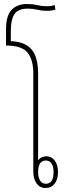

<svg xmlns="http://www.w3.org/2000/svg" viewBox="-20 -932 321 957"><path d="M253 -907 256 -884Q237 -878 214 -878Q190 -878 166 -883.5Q142 -889 119 -889Q71 -889 52.5 -862.5Q34 -836 34 -779V-727Q105 -724 137.5 -685.5Q170 -647 170 -563V-133Q185 -153 211 -153Q237 -153 253 -131.5Q269 -110 269 -74Q269 -38 252.5 -16.5Q236 5 207 5Q179 5 162.5 -17.5Q146 -40 146 -77V-566Q146 -634 117.5 -669.5Q89 -705 10 -705V-786Q10 -854 38 -883Q66 -912 114 -912Q142 -912 165 -906.5Q188 -901 212 -901Q223 -901 232.5 -902Q242 -903 253 -907ZM209 -132Q170 -132 170 -74Q170 -46 180.5 -31Q191 -16 208 -16Q247 -16 247 -74Q247 -103 236.5 -117.5Q226 -132 209 -132Z"/></svg>

Font: Noto Sans Thai Looped ExtraCondensed Thin
Style: Regular
Weight: 100
Width: 2
Designer: Sasikarn Vongin, Ben Mitchell
Foundry: The Fontpad Ltd
Version: Version 1.001; ttfautohint (v1.8.4.7-5d5b)